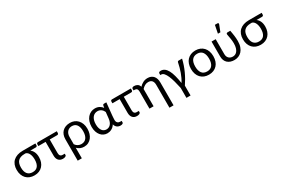

<svg xmlns="http://www.w3.org/2000/svg" viewBox="111 -2084 5266 3593"><g transform="rotate(-30 2743.5 -287.0)"><path d="M319 -435Q269.5 -435 234.2 -422.5Q199 -410 176.5 -386Q154 -362 143.8 -326.8Q133.5 -291.5 133.5 -246Q133.5 -156 172.2 -109.2Q211 -62.5 284 -62.5Q359.5 -62.5 396.2 -111.2Q433 -160 433 -252Q433 -285 427.5 -315Q422 -345 411.2 -369.2Q400.5 -393.5 383.8 -410.5Q367 -427.5 344.5 -435ZM593.5 -504V-462Q593.5 -457.5 591.5 -452.8Q589.5 -448 585.8 -444Q582 -440 576.5 -437.5Q571 -435 564 -435H443.5Q482 -407 503.2 -360.5Q524.5 -314 524.5 -248.5Q524.5 -192 508 -145.2Q491.5 -98.5 460.5 -64.5Q429.5 -30.5 385 -11.8Q340.5 7 284.5 7Q230 7 185.2 -10.2Q140.5 -27.5 108.8 -60.5Q77 -93.5 59.5 -140.8Q42 -188 42 -248Q42 -307.5 60 -355Q78 -402.5 113.2 -435.5Q148.5 -468.5 200.2 -486.2Q252 -504 319 -504Z M1054.5 -466Q1054.5 -450.5 1046.2 -442Q1038 -433.5 1022.5 -433.5H863V-140.5Q863 -102.5 879.5 -82.8Q896 -63 932.5 -63H973.5V-35.5Q973.5 -26 967.5 -18.8Q961.5 -11.5 951.2 -6.5Q941 -1.5 927.5 1Q914 3.5 898.5 3.5Q868 3.5 844.8 -6.5Q821.5 -16.5 805.8 -35Q790 -53.5 782 -79Q774 -104.5 774 -135.5V-433.5H617.5V-472.5Q617.5 -484 625.2 -492.8Q633 -501.5 648 -501.5H1054.5Z M1207.5 -132Q1233 -95.5 1266.8 -78.8Q1300.5 -62 1336.5 -62Q1407 -62 1445 -112.5Q1483 -163 1483 -256.5Q1483 -306 1472.8 -341.5Q1462.5 -377 1444.2 -399.8Q1426 -422.5 1400.2 -433Q1374.5 -443.5 1343.5 -443.5Q1315 -443.5 1290.2 -433.2Q1265.5 -423 1247.2 -403.2Q1229 -383.5 1218.2 -355Q1207.5 -326.5 1207.5 -290ZM1118.5 -290Q1118.5 -341.5 1134 -383Q1149.5 -424.5 1178.5 -453.8Q1207.5 -483 1249.2 -498.8Q1291 -514.5 1343.5 -514.5Q1391.5 -514.5 1433.8 -497.5Q1476 -480.5 1507.2 -447.5Q1538.5 -414.5 1556.8 -366.5Q1575 -318.5 1575 -256.5Q1575 -200.5 1560 -152.2Q1545 -104 1517 -68.8Q1489 -33.5 1448.2 -13.2Q1407.5 7 1356.5 7Q1311 7 1273.5 -9.8Q1236 -26.5 1207.5 -56V171.5H1118.5Z M2028.5 -355Q2021 -373 2009.2 -389.2Q1997.5 -405.5 1981.2 -418.2Q1965 -431 1944.2 -438.5Q1923.5 -446 1898.5 -446Q1869 -446 1842.2 -434.2Q1815.5 -422.5 1795.2 -398Q1775 -373.5 1763 -336Q1751 -298.5 1751 -247Q1751 -199 1761.5 -164.8Q1772 -130.5 1789.5 -108.2Q1807 -86 1830.5 -75.5Q1854 -65 1880 -65Q1905 -65 1927.8 -74.8Q1950.5 -84.5 1968.5 -104.2Q1986.5 -124 1998.8 -154.8Q2011 -185.5 2015 -227.5ZM2203 -62.5V-26.5Q2203 -15 2187 -5.5Q2171 4 2142.5 4Q2123 4 2104.8 -1.5Q2086.5 -7 2071 -18.2Q2055.5 -29.5 2044 -47Q2032.5 -64.5 2026.5 -88.5Q2010.5 -63 1991 -45Q1971.5 -27 1949.8 -15.5Q1928 -4 1905 1.5Q1882 7 1859 7Q1817 7 1780.5 -10.2Q1744 -27.5 1717 -60Q1690 -92.5 1674.5 -139Q1659 -185.5 1659 -244.5Q1659 -306.5 1676.2 -356.8Q1693.5 -407 1723.8 -442.2Q1754 -477.5 1794.8 -496.5Q1835.5 -515.5 1883 -515.5Q1910 -515.5 1933.8 -509.5Q1957.5 -503.5 1977.2 -492.8Q1997 -482 2013.2 -467.2Q2029.5 -452.5 2041.5 -435.5L2051 -488Q2057 -506.5 2075 -506.5H2128L2100.5 -236Q2099.5 -211.5 2097.2 -187.8Q2095 -164 2095 -144Q2095 -122 2101 -106.8Q2107 -91.5 2117.8 -81.5Q2128.5 -71.5 2142.8 -67Q2157 -62.5 2173.5 -62.5Z M2654.5 -466Q2654.5 -450.5 2646.2 -442Q2638 -433.5 2622.5 -433.5H2463V-140.5Q2463 -102.5 2479.5 -82.8Q2496 -63 2532.5 -63H2573.5V-35.5Q2573.5 -26 2567.5 -18.8Q2561.5 -11.5 2551.2 -6.5Q2541 -1.5 2527.5 1Q2514 3.5 2498.5 3.5Q2468 3.5 2444.8 -6.5Q2421.5 -16.5 2405.8 -35Q2390 -53.5 2382 -79Q2374 -104.5 2374 -135.5V-433.5H2217.5V-472.5Q2217.5 -484 2225.2 -492.8Q2233 -501.5 2248 -501.5H2654.5Z M2680.5 -480.5Q2680.5 -492 2691.2 -501.5Q2702 -511 2728.5 -511Q2769.5 -511 2800 -491.5Q2830.5 -472 2842 -430.5Q2876.5 -468 2921 -491.2Q2965.5 -514.5 3020 -514.5Q3062 -514.5 3093.5 -500.8Q3125 -487 3146.5 -461.8Q3168 -436.5 3178.8 -401Q3189.5 -365.5 3189.5 -322.5V171.5H3100.5V-322.5Q3100.5 -380 3074.2 -411.8Q3048 -443.5 2994 -443.5Q2954.5 -443.5 2920.2 -424.5Q2886 -405.5 2857 -373V0H2768V-369Q2768 -408 2751.5 -426.2Q2735 -444.5 2702 -444.5H2680.5Z M3764.5 -506.5Q3750 -442.5 3728.8 -381Q3707.5 -319.5 3680.8 -260.8Q3654 -202 3622.8 -147Q3591.5 -92 3557 -41.5V171H3468V-43Q3450 -127.5 3430 -200.8Q3410 -274 3386.8 -327.8Q3363.5 -381.5 3336.5 -412.2Q3309.5 -443 3276.5 -443H3257.5V-476Q3257.5 -483 3259.5 -489Q3261.5 -495 3266.5 -499.5Q3271.5 -504 3280.5 -506.8Q3289.5 -509.5 3304 -509.5Q3349.5 -509.5 3384.5 -483.8Q3419.5 -458 3446.5 -408Q3473.5 -358 3493 -284.5Q3512.5 -211 3527.5 -116Q3552 -154.5 3572.8 -198Q3593.5 -241.5 3610 -287.5Q3626.5 -333.5 3639.5 -381Q3652.5 -428.5 3662 -476Q3664.5 -493.5 3672.2 -500Q3680 -506.5 3689.5 -506.5Z M4053.5 -514.5Q4109 -514.5 4153.5 -496Q4198 -477.5 4229.5 -443.5Q4261 -409.5 4277.8 -361.2Q4294.5 -313 4294.5 -253.5Q4294.5 -193.5 4277.8 -145.5Q4261 -97.5 4229.5 -63.5Q4198 -29.5 4153.5 -11.2Q4109 7 4053.5 7Q3997.5 7 3952.8 -11.2Q3908 -29.5 3876.5 -63.5Q3845 -97.5 3828.2 -145.5Q3811.5 -193.5 3811.5 -253.5Q3811.5 -313 3828.2 -361.2Q3845 -409.5 3876.5 -443.5Q3908 -477.5 3952.8 -496Q3997.5 -514.5 4053.5 -514.5ZM4053.5 -62.5Q4128.5 -62.5 4165.5 -112.8Q4202.5 -163 4202.5 -253Q4202.5 -343.5 4165.5 -394Q4128.5 -444.5 4053.5 -444.5Q4015.5 -444.5 3987.2 -431.5Q3959 -418.5 3940.2 -394Q3921.5 -369.5 3912.2 -333.8Q3903 -298 3903 -253Q3903 -163 3940.2 -112.8Q3977.5 -62.5 4053.5 -62.5Z M4806 -506.5Q4811.5 -475 4816.5 -446.2Q4821.5 -417.5 4825.2 -389.2Q4829 -361 4831.2 -332Q4833.5 -303 4833.5 -271.5Q4833.5 -198.5 4814.5 -145.5Q4795.5 -92.5 4763.8 -58.5Q4732 -24.5 4690.5 -8.2Q4649 8 4604.5 8Q4556.5 8 4519 -5.2Q4481.5 -18.5 4455.2 -43.2Q4429 -68 4415.2 -103.5Q4401.5 -139 4401.5 -183.5V-506.5H4491V-183.5Q4491 -155 4499.5 -132.5Q4508 -110 4523.8 -94.8Q4539.5 -79.5 4561.2 -71.2Q4583 -63 4610 -63Q4634.5 -63 4659 -73.2Q4683.5 -83.5 4703 -107.8Q4722.5 -132 4734.8 -172Q4747 -212 4747 -271.5Q4747 -323 4737.8 -373.8Q4728.5 -424.5 4720 -476Q4718.5 -492.5 4727 -499.5Q4735.5 -506.5 4745 -506.5ZM4578.5 -574 4612.5 -746.5H4668Q4681.5 -746.5 4686.5 -737.8Q4691.5 -729 4686.5 -714.5L4631.5 -574Z M5208 -435Q5158.5 -435 5123.2 -422.5Q5088 -410 5065.5 -386Q5043 -362 5032.8 -326.8Q5022.5 -291.5 5022.5 -246Q5022.5 -156 5061.2 -109.2Q5100 -62.5 5173 -62.5Q5248.5 -62.5 5285.2 -111.2Q5322 -160 5322 -252Q5322 -285 5316.5 -315Q5311 -345 5300.2 -369.2Q5289.5 -393.5 5272.8 -410.5Q5256 -427.5 5233.5 -435ZM5482.5 -504V-462Q5482.5 -457.5 5480.5 -452.8Q5478.5 -448 5474.8 -444Q5471 -440 5465.5 -437.5Q5460 -435 5453 -435H5332.5Q5371 -407 5392.2 -360.5Q5413.5 -314 5413.5 -248.5Q5413.5 -192 5397 -145.2Q5380.5 -98.5 5349.5 -64.5Q5318.5 -30.5 5274 -11.8Q5229.5 7 5173.5 7Q5119 7 5074.2 -10.2Q5029.5 -27.5 4997.8 -60.5Q4966 -93.5 4948.5 -140.8Q4931 -188 4931 -248Q4931 -307.5 4949 -355Q4967 -402.5 5002.2 -435.5Q5037.5 -468.5 5089.2 -486.2Q5141 -504 5208 -504Z"/></g></svg>

Font: Lato
Style: Regular
Weight: 400
Designer: Lukasz Dziedzic with Adam Twardoch and Botio Nikoltchev
Foundry: tyPoland Lukasz Dziedzic
Version: Version 2.015; 2015-08-06; http://www.latofonts.com/